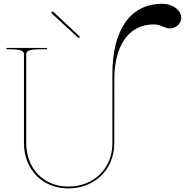

<svg xmlns="http://www.w3.org/2000/svg" viewBox="-20 -1020 1004 1042"><path d="M414 -820 270 -955.5C267 -958.5 263 -957 261.5 -955.5C260 -954 257.5 -950 260.5 -947L407 -813ZM590 -620V-242.5C590 -105 488.5 -7.5 350 -7.5C215.5 -7.5 122.5 -107 122.5 -242.5V-725C122.5 -739.5 129 -752.5 197.5 -752.5H235V-760H15V-752.5H35C103.5 -752.5 110 -739.5 110 -725V-242.5C110 -101.5 210 2.5 350 2.5C493.5 2.5 600 -99.5 600 -242.5L600.5 -591.5C600.5 -756.5 668 -887.5 814 -887.5C854.5 -887.5 870.5 -866 901.5 -866C935.5 -866 963.5 -891.5 963.5 -923C963.5 -965 917.5 -999.5 860.5 -999.5C680 -999.5 590 -847 590 -620Z"/></svg>

Font: ZnikomitNo24
Style: Regular
Weight: 500
Designer: gluk
Foundry: gluk
Version: Version 0.55